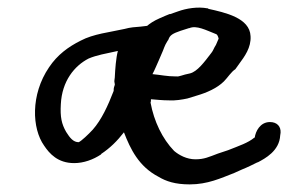

<svg xmlns="http://www.w3.org/2000/svg" viewBox="-20 -497 758 505"><path d="M718 -148C719 -164 709 -176 690 -176C664 -176 652 -151 650 -135H649C632 -121 610 -114 580 -102L553 -93C529 -84 517 -78 494 -78C471 -78 451 -89 438 -100C407 -132 385 -178 376 -227C377 -230 377 -231 377 -236C390 -235 407 -233 425 -233C441 -232 459 -235 473 -238L499 -246C523 -253 551 -265 569 -283C579 -293 588 -308 599 -315L609 -329C623 -348 641 -372 639 -402C637 -450 572 -464 527 -474L528 -475H526C500 -480 470 -475 448 -467L428 -460H426C421 -458 411 -454 400 -449C384 -442 374 -435 367 -429L350 -427C336 -426 322 -425 308 -421C268 -412 226 -408 192 -390C160 -374 131 -353 109 -320C60 -248 64 -159 96 -114C110 -93 132 -68 175 -68C200 -68 225 -77 246 -91V-92C270 -108 288 -126 306 -149C323 -105 345 -59 397 -32C417 -20 441 -12 479 -12C526 -12 560 -28 596 -42L616 -51C631 -57 645 -64 657 -70H658C677 -80 715 -100 717 -141ZM213 -343C234 -352 258 -356 290 -363C285 -344 283 -315 282 -295V-294L281 -286C280 -283 282 -278 282 -274C281 -270 279 -267 279 -261V-258C264 -219 247 -182 224 -156C213 -144 194 -126 187 -123C173 -123 164 -134 154 -150C142 -171 138 -189 140 -223C143 -284 176 -324 213 -343ZM442 -296C419 -296 403 -300 381 -302C387 -313 392 -326 398 -339L404 -353C412 -370 411 -374 421 -390L422 -391L423 -393C427 -405 435 -409 455 -416L477 -423H478C497 -431 521 -418 549 -407C553 -405 555 -396 555 -395L554 -393L548 -379C542 -370 541 -364 536 -358C517 -333 499 -309 480 -304C459 -300 452 -295 444 -296Z"/></svg>

Font: Stray Cat
Style: ExBdExtObl
Weight: 800
Version: Version 1.0